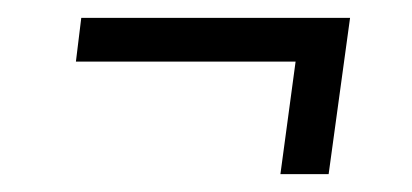

<svg xmlns="http://www.w3.org/2000/svg" viewBox="-20 -365 461 215"><path d="M372 -345 348 -170H294L311 -296H65L71 -345Z"/></svg>

Font: Fira Sans Extra Condensed Light
Style: Italic
Weight: 300
Width: 3
Italic angle: -8°
Designer: Carrois Corporate & Edenspiekermann AG
Foundry: Carrois Corporate GbR & Edenspiekermann AG
Version: Version 4.203